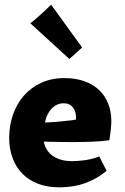

<svg xmlns="http://www.w3.org/2000/svg" viewBox="-20 -784 533 816"><path d="M166 -182.1Q169.4 -164.1 178.7 -148.7Q188 -133.3 203.1 -122.3Q218.3 -111.3 239 -105.2Q259.8 -99.1 287.1 -99.1Q312 -99.1 343 -103.5Q374 -107.9 401.9 -119.1L433.1 -58.1Q393.1 -24.4 343 -6.1Q293 12.2 231.9 12.2Q181.2 12.2 141.4 -3.2Q101.6 -18.6 74.5 -46.4Q47.4 -74.2 33.2 -113Q19 -151.9 19 -198.2Q19 -249 34.7 -295.2Q50.3 -341.3 80.3 -376.2Q110.4 -411.1 154.1 -431.6Q197.8 -452.1 253.9 -452.1Q301.8 -452.1 338.9 -438.7Q376 -425.3 401.4 -401.1Q426.8 -377 439.9 -343.5Q453.1 -310.1 453.1 -270Q453.1 -256.3 451.7 -241.9Q450.2 -227.5 448.7 -215.3Q446.8 -201.2 444.8 -188Q415.5 -183.6 375.5 -181.9Q335.4 -180.2 290 -180.2Q274.9 -180.2 258.3 -180.4Q241.7 -180.7 225.3 -180.9Q209 -181.2 193.6 -181.4Q178.2 -181.6 166 -182.1ZM250 -345.2Q237.3 -345.2 225.1 -340.3Q212.9 -335.4 202.1 -325.2Q191.4 -314.9 183.3 -299.6Q175.3 -284.2 170.9 -263.2Q189.9 -263.7 212.2 -265.6Q234.4 -267.6 253.9 -269.5Q273.4 -271.5 287.1 -273.2Q300.8 -274.9 303.2 -275.9V-283.2Q303.2 -310.1 289.8 -327.6Q276.4 -345.2 250 -345.2ZM274.9 -533.2 108.9 -685.1Q117.2 -690.9 129.6 -701.7Q142.1 -712.4 155 -724.1Q168 -735.8 179.4 -746.8Q190.9 -757.8 197.3 -764.2L329.1 -582Z"/></svg>

Font: Simonetta
Style: Black
Weight: 900
Designer: Gayaneh Bagdasaryan
Foundry: Brownfox
Version: Version 1.002